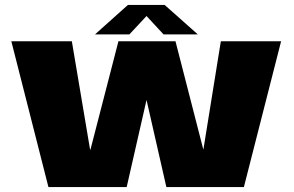

<svg xmlns="http://www.w3.org/2000/svg" viewBox="-20 -759 1192 779"><path d="M176.5 0H494L574.5 -353.5L655 0H969.5L1120.5 -591.5H876L805.5 -154H804.5L692 -591.5H460.5L347 -152H345.5L271.5 -591.5H26ZM365.5 -619.5H505L574.5 -694L643.5 -619.5H782.5L648 -739H499Z"/></svg>

Font: Anybody SemiExpanded Black
Style: Regular
Weight: 900
Width: 6
Version: Version 1.113;gftools[0.9.25]